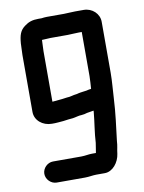

<svg xmlns="http://www.w3.org/2000/svg" viewBox="-83 -756 633 843"><g transform="rotate(-10 234.0 -335.0)"><path d="M210 -332 188 -329C175 -328 159 -326 146 -325H144V-550C144 -567 146 -584 146 -600C162 -600 172 -602 184 -602H261C278 -602 291 -604 311 -604H324V-407C324 -389 322 -369 321 -351C313 -350 307 -349 300 -347C288 -345 273 -344 261 -341C258 -340 255 -339 252 -339C239 -338 225 -332 210 -332ZM349 -698H311C291 -698 277 -696 261 -696H184C176 -696 168 -695 161 -694H146C120 -694 102 -688 85 -675C61 -658 55 -637 52 -601C52 -584 50 -567 50 -549V-296C50 -258 84 -230 125 -230C135 -230 144 -230 153 -231L177 -233C184 -234 192 -235 199 -236L220 -238C234 -240 247 -245 260 -245C269 -246 277 -247 285 -250L297 -252C304 -253 310 -254 315 -255V-250C311 -205 302 -157 300 -114C298 -96 295 -87 293 -70H276C259 -70 245 -66 227 -66H101C76 -66 54 -44 54 -19C54 6 76 28 101 28H227C246 28 262 24 278 24H316C352 24 380 -13 385 -50C387 -70 392 -83 393 -106C400 -164 409 -229 412 -291C414 -331 418 -367 418 -406V-633C418 -669 387 -698 349 -698Z"/></g></svg>

Font: Electronic
Style: ExBlk
Weight: 900
Version: Version 1.011